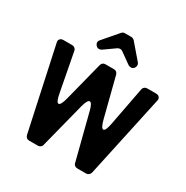

<svg xmlns="http://www.w3.org/2000/svg" viewBox="-208 -1118 1247 1289"><g transform="rotate(30 415.5 -473.0)"><path d="M392 -946H440Q454 -946 465 -935L563 -821Q571 -812 571 -800Q571 -787 562 -777Q553 -767 540.5 -767Q528 -767 519 -773L435 -833Q428 -839 417 -839Q406 -839 397 -833L312 -773Q303 -767 290 -767Q280 -767 270 -777.5Q260 -788 260 -800Q260 -812 269 -821L367 -935Q376 -946 392 -946ZM163 -26 26 -661Q21 -678 30 -689Q39 -700 57 -700H124Q136 -700 145 -692.5Q154 -685 156 -673L212 -379Q224 -313 241.5 -313Q259 -313 275 -377L351 -675Q358 -700 382 -700H448Q472 -700 479 -675L555 -377Q571 -313 588.5 -313Q606 -313 618 -379L674 -673Q676 -685 685 -692.5Q694 -700 706 -700H774Q792 -700 801 -689Q810 -678 805 -661L668 -26Q665 -14 656 -7Q647 0 636 0H568Q557 0 548 -6.5Q539 -13 537 -24L447 -376Q433 -432 415.5 -432Q398 -432 383 -376L293 -24Q291 -13 282 -6.5Q273 0 262 0H195Q170 0 163 -26Z"/></g></svg>

Font: Tsunagi Gothic Black
Style: Regular
Weight: 900
Designer: Yoshimichi Ohira
Foundry: Positype
Version: Version 1.001